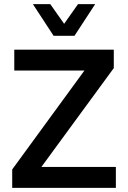

<svg xmlns="http://www.w3.org/2000/svg" viewBox="-20 -908 619 928"><path d="M540 0H39V-89L388 -567H49V-668H530V-579L180 -101H540ZM340 -735H239L139 -888H223L290 -793L357 -888H440Z"/></svg>

Font: Celebes SemiBold
Style: Regular
Weight: 600
Designer: Anugrah Pasau
Foundry: Lafontype
Version: Version 1.000